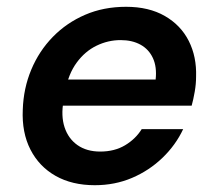

<svg xmlns="http://www.w3.org/2000/svg" viewBox="-20 -533 634 565"><path d="M259 12Q192 12 143.5 -15.5Q95 -43 69.5 -93Q44 -143 47 -210Q49 -273 72 -328Q95 -383 135.5 -424.5Q176 -466 230.5 -489.5Q285 -513 351 -513Q418 -513 465 -486Q512 -459 535.5 -412.5Q559 -366 557 -307Q557 -286 553 -263Q549 -240 544 -222H133L147 -299H438Q442 -336 430 -362Q418 -388 393.5 -401.5Q369 -415 335 -415Q298 -415 264 -398.5Q230 -382 205.5 -348.5Q181 -315 172 -265L167 -236Q159 -192 170 -158.5Q181 -125 208 -106Q235 -87 275 -87Q317 -87 348 -105.5Q379 -124 397 -153H519Q497 -106 458 -68.5Q419 -31 368.5 -9.5Q318 12 259 12Z"/></svg>

Font: DM Sans 17pt SemiBold
Style: Italic
Weight: 600
Italic angle: -10°
Version: Version 4.004;gftools[0.9.30]